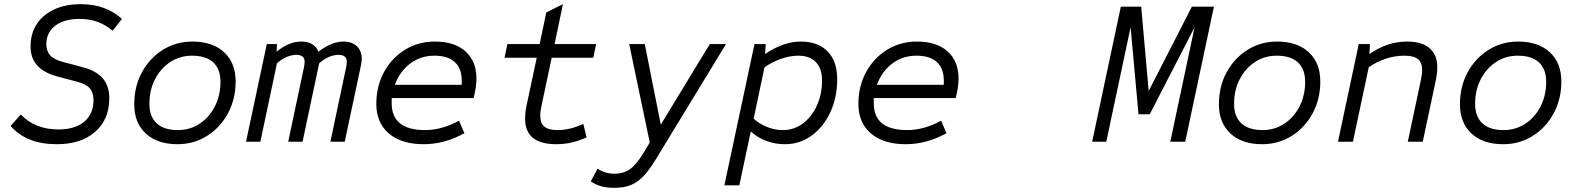

<svg xmlns="http://www.w3.org/2000/svg" viewBox="-20 -682 7580 924"><path d="M253 12Q107 12 31 -76L80 -131Q149 -59 261 -59Q341 -59 385.5 -96.5Q430 -134 430 -200Q430 -237 411.5 -257.5Q393 -278 350 -289L253 -315Q127 -349 127 -458Q127 -520 156.5 -565.5Q186 -611 240.5 -636.5Q295 -662 369 -662Q488 -662 567 -591L522 -534Q456 -591 363 -591Q288 -591 245.5 -558Q203 -525 203 -469Q203 -436 221.5 -415.5Q240 -395 283 -384L380 -358Q444 -341 475 -304.5Q506 -268 506 -209Q506 -107 438 -47.5Q370 12 253 12Z M834 12Q737 12 681.5 -39.5Q626 -91 626 -180Q626 -266 663 -334Q700 -402 763.5 -442Q827 -482 906 -482Q1003 -482 1058.5 -430.5Q1114 -379 1114 -290Q1114 -205 1077 -136.5Q1040 -68 976.5 -28Q913 12 834 12ZM836 -56Q894 -56 940.5 -86.5Q987 -117 1014 -170Q1041 -223 1041 -288Q1041 -350 1006 -382Q971 -414 904 -414Q846 -414 799.5 -383.5Q753 -353 726 -300.5Q699 -248 699 -182Q699 -121 734 -88.5Q769 -56 836 -56Z M1164 0 1264 -470H1313L1311 -433Q1370 -482 1430 -482Q1462 -482 1483 -469Q1504 -456 1512 -433Q1576 -482 1633 -482Q1674 -482 1697.5 -459.5Q1721 -437 1721 -398Q1721 -387 1717 -367L1639 0H1570L1646 -359Q1649 -374 1649 -385Q1649 -418 1609 -418Q1562 -418 1516 -377L1436 0H1367L1443 -359Q1446 -374 1446 -385Q1446 -418 1406 -418Q1384 -418 1360 -408Q1336 -398 1313 -378L1233 0Z M2019 12Q1912 12 1851.5 -39.5Q1791 -91 1791 -182Q1791 -267 1828 -335Q1865 -403 1929 -442.5Q1993 -482 2073 -482Q2168 -482 2220.5 -434.5Q2273 -387 2273 -304Q2273 -282 2269 -256.5Q2265 -231 2259 -210H1865V-185Q1865 -56 2026 -56Q2106 -56 2189 -101L2215 -41Q2119 12 2019 12ZM1880 -274H2202V-295Q2202 -353 2168.5 -383.5Q2135 -414 2070 -414Q2005 -414 1955 -377Q1905 -340 1880 -274Z M2657 12Q2507 12 2507 -111Q2507 -128 2509 -143.5Q2511 -159 2513 -169L2563 -404H2408L2422 -470H2577L2609 -622L2689 -662L2649 -470H2849L2835 -404H2635L2586 -173Q2584 -163 2582 -150.5Q2580 -138 2580 -125Q2580 -89 2600 -72.5Q2620 -56 2663 -56Q2724 -56 2787 -86L2803 -21Q2768 -5 2732.5 3.5Q2697 12 2657 12Z M2937 222Q2900 222 2873.5 214.5Q2847 207 2823 191L2856 130Q2891 154 2937 154Q2981 154 3012.5 131.5Q3044 109 3078 52L3107 4L3008 -470H3083L3160 -82L3396 -470H3474L3134 88Q3103 139 3074.5 168Q3046 197 3013.5 209.5Q2981 222 2937 222Z M3466 210 3611 -470H3665L3662 -422Q3750 -482 3834 -482Q3917 -482 3963 -434.5Q4009 -387 4009 -301Q4009 -213 3976 -142Q3943 -71 3886 -29.5Q3829 12 3758 12Q3663 12 3593 -49L3538 210ZM3747 -56Q3801 -56 3843.5 -87.5Q3886 -119 3911 -173.5Q3936 -228 3936 -295Q3936 -352 3906.5 -383Q3877 -414 3821 -414Q3782 -414 3739 -399Q3696 -384 3659 -358L3607 -111Q3634 -86 3671.5 -71Q3709 -56 3747 -56Z M4339 12Q4232 12 4171.5 -39.5Q4111 -91 4111 -182Q4111 -267 4148 -335Q4185 -403 4249 -442.5Q4313 -482 4393 -482Q4488 -482 4540.5 -434.5Q4593 -387 4593 -304Q4593 -282 4589 -256.5Q4585 -231 4579 -210H4185V-185Q4185 -56 4346 -56Q4426 -56 4509 -101L4535 -41Q4439 12 4339 12ZM4200 -274H4522V-295Q4522 -353 4488.5 -383.5Q4455 -414 4390 -414Q4325 -414 4275 -377Q4225 -340 4200 -274Z M5236 0 5374 -650H5472L5508 -244L5716 -650H5822L5684 0H5612L5729 -551L5513 -132H5459L5421 -551L5304 0Z M6054 12Q5957 12 5901.5 -39.5Q5846 -91 5846 -180Q5846 -266 5883 -334Q5920 -402 5983.5 -442Q6047 -482 6126 -482Q6223 -482 6278.5 -430.5Q6334 -379 6334 -290Q6334 -205 6297 -136.5Q6260 -68 6196.5 -28Q6133 12 6054 12ZM6056 -56Q6114 -56 6160.5 -86.5Q6207 -117 6234 -170Q6261 -223 6261 -288Q6261 -350 6226 -382Q6191 -414 6124 -414Q6066 -414 6019.5 -383.5Q5973 -353 5946 -300.5Q5919 -248 5919 -182Q5919 -121 5954 -88.5Q5989 -56 6056 -56Z M6419 0 6519 -470H6573L6570 -422Q6614 -452 6658.5 -467Q6703 -482 6752 -482Q6823 -482 6860 -450Q6897 -418 6897 -359Q6897 -343 6895 -327.5Q6893 -312 6891 -301L6827 0H6755L6818 -297Q6820 -308 6822 -320Q6824 -332 6824 -345Q6824 -381 6804 -397.5Q6784 -414 6738 -414Q6692 -414 6647.5 -399Q6603 -384 6567 -358L6491 0Z M7214 12Q7117 12 7061.5 -39.5Q7006 -91 7006 -180Q7006 -266 7043 -334Q7080 -402 7143.5 -442Q7207 -482 7286 -482Q7383 -482 7438.5 -430.5Q7494 -379 7494 -290Q7494 -205 7457 -136.5Q7420 -68 7356.5 -28Q7293 12 7214 12ZM7216 -56Q7274 -56 7320.5 -86.5Q7367 -117 7394 -170Q7421 -223 7421 -288Q7421 -350 7386 -382Q7351 -414 7284 -414Q7226 -414 7179.5 -383.5Q7133 -353 7106 -300.5Q7079 -248 7079 -182Q7079 -121 7114 -88.5Q7149 -56 7216 -56Z"/></svg>

Font: Sometype Mono
Style: Italic
Weight: 400
Italic angle: -12°
Monospace: yes
Designer: Ryoichi Tsunekawa
Foundry: Dharma Type
Version: Version 1.000; ttfautohint (v1.8.3)